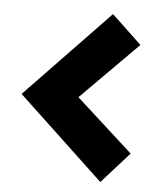

<svg xmlns="http://www.w3.org/2000/svg" viewBox="-46 -722 571 672"><g transform="rotate(5 239.0 -386.5)"><path d="M229 -380.9 428.2 -200.2 331.1 -91.8 29.8 -375 324.2 -681.2 429.2 -582Z"/></g></svg>

Font: Righteous
Style: Regular
Weight: 400
Version: Version 1.000